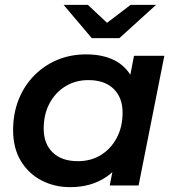

<svg xmlns="http://www.w3.org/2000/svg" viewBox="-20 -764 726 791"><path d="M269 7Q204 7 150.5 -21Q97 -49 65.5 -101.5Q34 -154 34 -228Q34 -296 56.5 -353Q79 -410 120 -452Q161 -494 215.5 -517Q270 -540 335 -540Q402 -540 451 -516Q492 -495 517 -456L532 -534H657L551 0H432L443 -55Q430 -43 416 -34Q355 7 269 7ZM301 -100Q355 -100 396 -125.5Q437 -151 461 -196Q485 -241 485 -300Q485 -362 448 -398Q411 -434 344 -434Q291 -434 249.5 -408.5Q208 -383 184 -338Q160 -293 160 -234Q160 -172 197 -136Q234 -100 301 -100ZM358 -607 242 -744H342L421 -670L518 -744H623L472 -607Z"/></svg>

Font: Montserrat Thin SemiBold
Style: Italic
Weight: 600
Italic angle: -11.3°
Version: Version 9.000